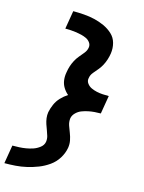

<svg xmlns="http://www.w3.org/2000/svg" viewBox="-142 -915 861 1150"><g transform="rotate(15 288.0 -340.0)"><path d="M2 153Q36 153 70.5 150.5Q105 148 139.5 140Q174 132 207.5 119Q241 106 271.5 84.5Q302 63 321.5 31.5Q341 0 347 -34Q351 -58 346.5 -80.5Q342 -103 334 -123Q326 -143 318.5 -164.5Q311 -186 314 -210Q318 -229 333.5 -244Q349 -259 368 -266Q387 -273 406 -277Q425 -281 444.5 -282.5Q464 -284 483 -284L502 -397Q483 -397 464 -398Q445 -399 427 -403Q409 -407 392.5 -414.5Q376 -422 365 -437Q354 -452 358 -470Q361 -490 374.5 -506Q388 -522 401 -537.5Q414 -553 423.5 -571Q433 -589 439 -608Q445 -627 448 -646Q453 -680 444.5 -711.5Q436 -743 412.5 -764.5Q389 -786 359.5 -799.5Q330 -813 298 -820.5Q266 -828 232.5 -830.5Q199 -833 165 -833L146 -720Q164 -720 181 -719Q198 -718 215 -715.5Q232 -713 248 -709Q264 -705 279 -698Q294 -691 304 -677Q314 -663 311 -646Q308 -627 294.5 -610.5Q281 -594 268 -578.5Q255 -563 245.5 -545Q236 -527 230 -508.5Q224 -490 221 -470Q216 -445 219 -420.5Q222 -396 234.5 -375.5Q247 -355 265 -340Q242 -325 223 -305Q204 -285 193 -260Q182 -235 177 -210Q174 -191 176.5 -172.5Q179 -154 184.5 -137.5Q190 -121 196.5 -104.5Q203 -88 208 -70.5Q213 -53 210 -34Q206 -13 187 1.5Q168 16 147 23Q126 30 105 33.5Q84 37 63 38Q42 39 21 39Z"/></g></svg>

Font: Iosevka Sparkle Extrabold
Style: Italic
Weight: 800
Italic angle: -9°
Designer: Belleve Invis
Foundry: Belleve Invis
Version: Version 4.5.0; ttfautohint (v1.8.3)